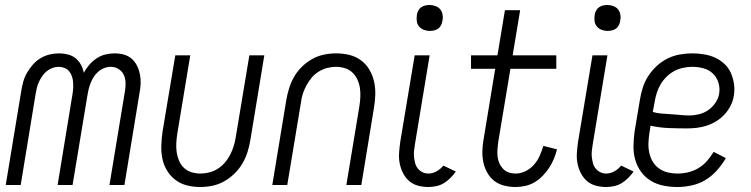

<svg xmlns="http://www.w3.org/2000/svg" viewBox="-20 -742 3010 770"><path d="M3 0 65 -376Q68 -395 73 -413.5Q78 -432 88 -449.5Q98 -467 111.5 -482.5Q125 -498 142.5 -508.5Q160 -519 179 -523.5Q198 -528 217 -528Q235 -528 252.5 -523.5Q270 -519 283 -508.5Q296 -498 304.5 -482.5Q313 -467 316 -450Q325 -467 338 -482Q351 -497 367.5 -508Q384 -519 402.5 -523.5Q421 -528 439 -528Q459 -528 477 -523Q495 -518 508.5 -506Q522 -494 530 -477.5Q538 -461 541.5 -442.5Q545 -424 544 -405Q543 -386 539 -366L479 0H419L481 -376Q484 -393 483.5 -410.5Q483 -428 476 -442.5Q469 -457 455 -465.5Q441 -474 424 -474Q411 -474 398 -469Q385 -464 374 -454.5Q363 -445 355.5 -433Q348 -421 343 -408Q338 -395 335 -382Q332 -369 330 -356L271 0H211L271 -366Q273 -378 273.5 -390.5Q274 -403 273 -414.5Q272 -426 268 -437Q264 -448 257 -456.5Q250 -465 238.5 -469.5Q227 -474 215 -474Q203 -474 190.5 -469.5Q178 -465 167.5 -456.5Q157 -448 149.5 -437Q142 -426 136.5 -414.5Q131 -403 128 -390.5Q125 -378 123 -366L63 0Z M783 8Q755 8 729.5 1.5Q704 -5 683.5 -20.5Q663 -36 649.5 -58.5Q636 -81 631 -106.5Q626 -132 627 -159.5Q628 -187 632 -215L683 -520H743L691 -206Q688 -187 687 -168.5Q686 -150 688.5 -132Q691 -114 698 -97.5Q705 -81 717.5 -69Q730 -57 747.5 -51.5Q765 -46 784 -46Q801 -46 819 -50.5Q837 -55 853 -65Q869 -75 881.5 -89.5Q894 -104 902.5 -120.5Q911 -137 916.5 -154Q922 -171 925 -189L980 -520H1040L984 -180Q980 -156 972.5 -132Q965 -108 952 -86Q939 -64 920 -45.5Q901 -27 878.5 -14.5Q856 -2 831.5 3Q807 8 783 8Z M1072 0 1128 -340Q1132 -364 1139.5 -388Q1147 -412 1159.5 -434Q1172 -456 1191 -474.5Q1210 -493 1232.5 -505.5Q1255 -518 1279.5 -523Q1304 -528 1328 -528Q1356 -528 1382 -521.5Q1408 -515 1428.5 -499.5Q1449 -484 1462 -461.5Q1475 -439 1480.5 -413.5Q1486 -388 1485 -360.5Q1484 -333 1479 -305L1429 0H1369L1421 -314Q1424 -333 1425 -351.5Q1426 -370 1423.5 -388Q1421 -406 1413.5 -422.5Q1406 -439 1393.5 -451Q1381 -463 1363.5 -468.5Q1346 -474 1327 -474Q1310 -474 1292.5 -469.5Q1275 -465 1258.5 -455Q1242 -445 1230 -430.5Q1218 -416 1209 -399.5Q1200 -383 1194.5 -366Q1189 -349 1187 -331L1132 0Z M1698 8Q1676 8 1656 2.5Q1636 -3 1621 -16Q1606 -29 1596.5 -47.5Q1587 -66 1583 -86.5Q1579 -107 1580.5 -128.5Q1582 -150 1585 -172L1643 -520H1703L1644 -163Q1642 -150 1640.5 -137Q1639 -124 1640.5 -111.5Q1642 -99 1645 -87.5Q1648 -76 1655.5 -66.5Q1663 -57 1674 -51.5Q1685 -46 1698 -46Q1715 -46 1731 -55Q1747 -64 1758 -78L1808 -54Q1798 -40 1786 -28Q1774 -16 1760 -7.5Q1746 1 1729.5 4.5Q1713 8 1698 8ZM1703 -618Q1691 -618 1679.5 -622.5Q1668 -627 1660.5 -636Q1653 -645 1651.5 -657.5Q1650 -670 1652 -683Q1653 -691 1657.5 -699.5Q1662 -708 1669.5 -713Q1677 -718 1685.5 -720Q1694 -722 1703 -722Q1715 -722 1727 -717.5Q1739 -713 1746 -704Q1753 -695 1755 -682.5Q1757 -670 1754 -657Q1753 -649 1748.5 -640.5Q1744 -632 1737 -627Q1730 -622 1721 -620Q1712 -618 1703 -618Z M2048 8Q2025 8 2002.5 2.5Q1980 -3 1963 -16Q1946 -29 1935 -48Q1924 -67 1919 -89Q1914 -111 1914.5 -134.5Q1915 -158 1919 -181L1966 -466H1869V-520H1975L2005 -701H2066L2036 -520H2211V-466H2027L1978 -172Q1976 -158 1975 -143Q1974 -128 1975.5 -114Q1977 -100 1982.5 -87.5Q1988 -75 1997.5 -65Q2007 -55 2020 -50.5Q2033 -46 2048 -46Q2068 -46 2087.5 -55.5Q2107 -65 2121.5 -81.5Q2136 -98 2144.5 -117.5Q2153 -137 2159 -157L2214 -143Q2209 -124 2201.5 -105.5Q2194 -87 2182.5 -69.5Q2171 -52 2156.5 -37Q2142 -22 2124.5 -11.5Q2107 -1 2087 3.5Q2067 8 2048 8Z M2411 8Q2389 8 2369 2.5Q2349 -3 2334 -16Q2319 -29 2309.5 -47.5Q2300 -66 2296 -86.5Q2292 -107 2293.5 -128.5Q2295 -150 2298 -172L2356 -520H2416L2357 -163Q2355 -150 2353.5 -137Q2352 -124 2353.5 -111.5Q2355 -99 2358 -87.5Q2361 -76 2368.5 -66.5Q2376 -57 2387 -51.5Q2398 -46 2411 -46Q2428 -46 2444 -55Q2460 -64 2471 -78L2521 -54Q2511 -40 2499 -28Q2487 -16 2473 -7.5Q2459 1 2442.5 4.5Q2426 8 2411 8ZM2416 -618Q2404 -618 2392.5 -622.5Q2381 -627 2373.5 -636Q2366 -645 2364.5 -657.5Q2363 -670 2365 -683Q2366 -691 2370.5 -699.5Q2375 -708 2382.5 -713Q2390 -718 2398.5 -720Q2407 -722 2416 -722Q2428 -722 2440 -717.5Q2452 -713 2459 -704Q2466 -695 2468 -682.5Q2470 -670 2467 -657Q2466 -649 2461.5 -640.5Q2457 -632 2450 -627Q2443 -622 2434 -620Q2425 -618 2416 -618Z M2697 8Q2668 8 2640.5 2.5Q2613 -3 2590 -17Q2567 -31 2551 -53Q2535 -75 2527.5 -101.5Q2520 -128 2520.5 -157Q2521 -186 2525 -215L2546 -340Q2550 -365 2557.5 -389.5Q2565 -414 2579.5 -436.5Q2594 -459 2614 -477.5Q2634 -496 2657.5 -507.5Q2681 -519 2706.5 -523.5Q2732 -528 2756 -528Q2780 -528 2804 -524Q2828 -520 2848.5 -510.5Q2869 -501 2885.5 -485.5Q2902 -470 2911 -449.5Q2920 -429 2923.5 -405.5Q2927 -382 2923 -358Q2920 -338 2910.5 -319Q2901 -300 2886.5 -284Q2872 -268 2853.5 -256.5Q2835 -245 2815.5 -238.5Q2796 -232 2775.5 -229.5Q2755 -227 2735 -227Q2698 -227 2661 -228.5Q2624 -230 2589 -238L2584 -206Q2581 -186 2580.5 -166Q2580 -146 2584.5 -127Q2589 -108 2598.5 -92.5Q2608 -77 2623.5 -66Q2639 -55 2658 -50.5Q2677 -46 2697 -46Q2718 -46 2739.5 -51Q2761 -56 2780.5 -67.5Q2800 -79 2815 -96Q2830 -113 2842 -133L2891 -108Q2876 -82 2855.5 -59Q2835 -36 2809.5 -20.5Q2784 -5 2754.5 1.5Q2725 8 2697 8ZM2745 -279Q2764 -279 2784 -284Q2804 -289 2820.5 -300.5Q2837 -312 2849 -329.5Q2861 -347 2864 -366Q2868 -389 2861 -411Q2854 -433 2838.5 -447.5Q2823 -462 2801.5 -468Q2780 -474 2756 -474Q2738 -474 2719.5 -470Q2701 -466 2684 -457Q2667 -448 2652.5 -433.5Q2638 -419 2628.5 -402.5Q2619 -386 2613.5 -368Q2608 -350 2605 -331L2598 -293Q2615 -288 2633.5 -286.5Q2652 -285 2671 -284Q2690 -283 2708 -281Q2726 -279 2745 -279Z"/></svg>

Font: Iosevka QP Light
Style: Italic
Weight: 300
Italic angle: -9°
Designer: Belleve Invis
Foundry: Belleve Invis
Version: Version 20.0.0; ttfautohint (v1.8.4)